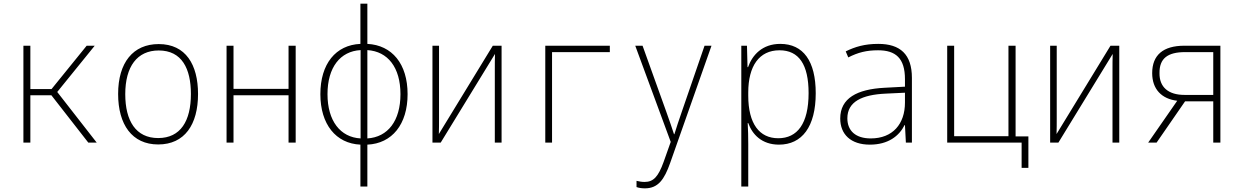

<svg xmlns="http://www.w3.org/2000/svg" viewBox="-20 -780 6796 1050"><path d="M108 0H146V-259H261L463 0H509L293 -277L498 -530H454L262 -293H146V-530H108Z M845 10C990 10 1063 -99 1063 -266C1063 -426 996 -539 848 -539C708 -539 626 -438 626 -266C626 -99 702 10 845 10ZM845 -25C723 -25 665 -119 665 -265C665 -416 730 -504 848 -504C975 -504 1024 -404 1024 -266C1024 -119 968 -25 845 -25Z M1219 0H1257V-259H1558V0H1597V-530H1558V-294H1257V-530H1219Z M1951 240H1989V11C2124 5 2209 -100 2209 -265C2209 -431 2124 -533 1989 -540V-760H1951V-540C1816 -534 1732 -431 1732 -265C1732 -100 1817 5 1951 11ZM1771 -265C1771 -412 1841 -500 1952 -506V-23C1841 -29 1771 -119 1771 -265ZM2170 -265C2170 -119 2101 -30 1989 -23V-506C2101 -499 2170 -411 2170 -265Z M2345 0H2390L2687 -485C2686 -453 2686 -429 2686 -398V0H2723V-530H2675L2380 -47C2381 -79 2381 -102 2381 -135V-530H2345Z M2962 0H2999V-495H3315V-530H2962Z M3507 250C3579 250 3613 202 3645 111L3871 -530H3833L3710 -173C3692 -120 3680 -86 3668 -46H3666C3654 -82 3644 -113 3623 -171L3494 -530H3454L3648 -4L3609 106C3580 186 3554 215 3505 215C3489 215 3474 212 3461 209V243C3475 248 3490 250 3507 250Z M4034 240H4072V7C4072 -31 4071 -71 4069 -107H4072C4094 -45 4146 11 4240 11C4366 11 4441 -87 4441 -270C4441 -446 4373 -540 4247 -540C4149 -540 4094 -479 4071 -413H4068L4065 -530H4034ZM4236 -24C4133 -24 4072 -103 4072 -257V-274C4072 -418 4131 -505 4243 -505C4349 -505 4402 -427 4402 -271C4402 -103 4340 -24 4236 -24Z M4737 11C4837 11 4897 -36 4927 -96H4929L4934 0H4967V-354C4967 -483 4903 -540 4783 -540C4708 -540 4656 -524 4605 -499L4619 -466C4672 -493 4718 -505 4782 -505C4878 -505 4929 -462 4929 -347V-306L4817 -300C4667 -292 4575 -243 4575 -132C4575 -46 4632 11 4737 11ZM4742 -23C4660 -23 4614 -64 4614 -133C4614 -224 4694 -262 4824 -268L4929 -273V-219C4929 -102 4862 -23 4742 -23Z M5160 0H5534H5567V138H5604V-34H5534V-530H5495V-35H5198V-530H5160Z M5723 0H5768L6065 -485C6064 -453 6064 -429 6064 -398V0H6101V-530H6053L5758 -47C5759 -79 5759 -102 5759 -135V-530H5723Z M6259 0H6305L6461 -226H6615V0H6654V-530H6457C6341 -530 6281 -479 6281 -380C6281 -293 6332 -239 6418 -229ZM6457 -261C6369 -261 6320 -304 6321 -380C6320 -460 6365 -495 6461 -495H6615V-261Z"/></svg>

Font: Noto Sans Mono SemiCondensed ExtraLight
Style: Regular
Weight: 200
Width: 4
Designer: Monotype Design Team
Foundry: Monotype Imaging Inc.
Version: Version 2.014